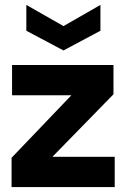

<svg xmlns="http://www.w3.org/2000/svg" viewBox="-20 -760 515 780"><path d="M27 0V-119L270 -373H29V-496H441V-377L193 -123H446V0ZM238 -555 87 -635V-740L238 -654L388 -740V-635Z"/></svg>

Font: DM Sans 36pt Black
Style: Regular
Weight: 900
Designer: Colophon Foundry, Jonny Pinhorn
Foundry: Colophon Foundry
Version: Version 4.004;gftools[0.9.30]